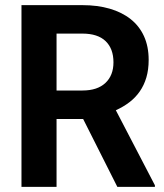

<svg xmlns="http://www.w3.org/2000/svg" viewBox="-20 -731 640 751"><path d="M305.2 -265.6H201.2V0H64V-710.9H302.2Q361.3 -710.9 409.2 -697Q457 -683.1 491 -656.2Q524.9 -629.4 543.2 -589.4Q561.5 -549.3 561.5 -496.6Q561.5 -458.5 552.5 -428Q543.5 -397.5 526.6 -373.3Q509.8 -349.1 486.1 -331.1Q462.4 -313 433.1 -299.8L585.9 -6.3V0H439ZM201.2 -377H302.7Q360.8 -377 392.3 -406.5Q423.8 -436 423.8 -487.3Q423.8 -540.5 393.1 -570.1Q362.3 -599.6 302.2 -599.6H201.2Z"/></svg>

Font: Roboto Mono
Style: Bold
Weight: 700
Designer: Google
Version: Version 2.000985; 2015; ttfautohint (v1.3)